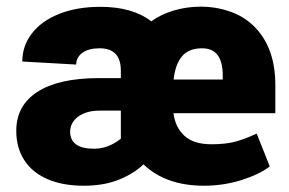

<svg xmlns="http://www.w3.org/2000/svg" viewBox="-20 -559 885 588"><path d="M806.2 -49.3Q773.4 -24.4 718.8 -7.3Q664.1 9.8 604.5 9.8Q487.8 9.8 419.4 -55.7Q389.6 -26.9 343.5 -8.5Q297.4 9.8 236.8 9.8Q171.4 9.8 124.8 -10.7Q78.1 -31.2 54 -69.1Q29.8 -106.9 29.8 -158.2Q29.8 -235.4 94 -277.3Q158.2 -319.3 280.8 -319.8H350.1V-342.3Q350.1 -411.1 285.2 -411.1Q251 -411.1 232.2 -397.2Q213.4 -383.3 213.4 -361.3L48.3 -370.6Q48.3 -418.9 77.9 -457Q107.4 -495.1 161.6 -516.6Q215.8 -538.1 287.6 -538.1Q385.7 -538.1 443.4 -493.7Q472.7 -515.1 512.5 -526.9Q552.2 -538.6 594.7 -538.6Q643.6 -538.6 687.7 -522.5Q731.9 -506.3 762.7 -473.6Q823.2 -409.7 823.2 -298.8V-212.4H511.2Q517.1 -168 545.4 -142.6Q573.7 -117.2 627.4 -117.2Q670.9 -117.2 700.7 -125.2Q730.5 -133.3 766.1 -149.9ZM511.7 -315.4H662.1V-328.1Q662.1 -411.1 599.1 -411.1Q557.6 -411.1 537.1 -386.2Q516.6 -361.3 511.7 -315.4ZM350.1 -134.3V-220.2H284.7Q256.3 -220.2 236.1 -211.4Q215.8 -202.6 205.3 -188Q194.8 -173.3 194.8 -156.2Q194.8 -103.5 268.1 -103.5Q311.5 -103.5 350.1 -134.3Z"/></svg>

Font: Mardoto Black
Style: Regular
Weight: 900
Designer: Christian Robertson, Vahan Hovhannisyan
Foundry: Google
Version: Version 1.000